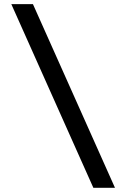

<svg xmlns="http://www.w3.org/2000/svg" viewBox="-20 -806 626 919"><path d="M426.8 92.8 34.2 -786.1H137.7L530.3 92.8Z"/></svg>

Font: Cascadia Code PL
Style: Regular
Weight: 400
Monospace: yes
Designer: Aaron Bell
Foundry: Saja Typeworks
Version: Version 2102.003